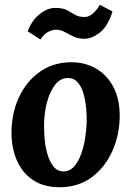

<svg xmlns="http://www.w3.org/2000/svg" viewBox="-20 -771 555 802"><path d="M279 -511Q335 -511 380.5 -485Q426 -459 453 -409Q480 -359 480 -288Q480 -209 449.5 -140.5Q419 -72 363 -30.5Q307 11 229 11Q162 11 117 -19.5Q72 -50 50 -102Q28 -154 28 -216Q28 -296 58.5 -363Q89 -430 145.5 -470.5Q202 -511 279 -511ZM264 -445Q234 -446 211.5 -418.5Q189 -391 176.5 -345Q164 -299 164 -244Q164 -214 167.5 -181Q171 -148 180.5 -119.5Q190 -91 205.5 -73Q221 -55 245 -55Q271 -55 289 -75Q307 -95 318.5 -126.5Q330 -158 335.5 -193Q341 -228 342 -259Q343 -286 340 -318Q337 -350 329 -379Q321 -408 305 -426.5Q289 -445 264 -445ZM149 -606 96 -640Q112 -685 145 -711.5Q178 -738 211 -738Q242 -738 260 -728.5Q278 -719 293.5 -709.5Q309 -700 333 -700Q351 -700 367.5 -714Q384 -728 397 -751L450 -723Q430 -660 396.5 -634.5Q363 -609 333 -609Q306 -609 286.5 -618.5Q267 -628 250 -637.5Q233 -647 213 -647Q201 -647 182.5 -638.5Q164 -630 149 -606Z"/></svg>

Font: Lora Italic
Style: Italic
Weight: 400
Italic angle: -3°
Designer: Olga Karpushina, Alexei Vanyashin (Cyrillic)
Foundry: Cyreal
Version: Version 2.210; ttfautohint (v1.8.1.43-b0c9)